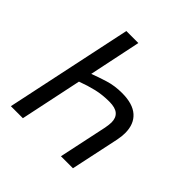

<svg xmlns="http://www.w3.org/2000/svg" viewBox="-186 -865 1017 1017"><g transform="rotate(45 322.0 -357.0)"><path d="M193 -714H283L222 -422Q258 -436 306 -451Q354 -466 409 -466Q490 -466 530.5 -430Q571 -394 571 -327Q571 -303 565 -273L507 0H417L475 -273Q480 -301 480 -316Q480 -350 459.5 -368Q439 -386 394 -386Q342 -386 297.5 -375.5Q253 -365 205 -347L132 0H42Z"/></g></svg>

Font: BC Sans
Style: Italic
Weight: 400
Italic angle: -12°
Designer: Monotype Design Team
Designer: Province of B.C.
Foundry: Monotype Imaging Inc.
Version: Version 2.000;GOOG;noto-source:20170915:90ef993387c0